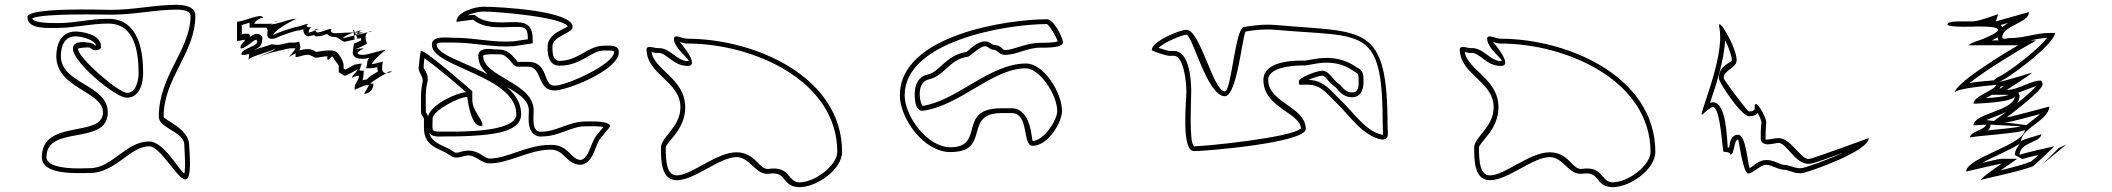

<svg xmlns="http://www.w3.org/2000/svg" viewBox="-20 -802 8780 798"><path d="M400 -608C401 -661 316 -671 294 -671C234 -671 214 -618 214 -569C214 -434 408 -423 408 -335C408 -227 154 -310 154 -149C154 -72 303 -83 354 -83C459 -83 521 -194 600 -194C647 -194 718 -56 750 -56C781 -56 766 -181 766 -200C766 -267 660 -304 660 -317C660 -478 792 -581 792 -737C792 -775 746 -782 714 -782C624 -782 536 -761 442 -761C409 -761 94 -773 94 -731C94 -679 179 -686 220 -686C289 -686 356 -704 430 -704C539 -704 556 -589 556 -497C556 -472 547 -416 508 -416C473 -416 304 -562 304 -599C304 -603 337 -605 346 -605C359 -605 363 -593 376 -593C387 -593 400 -597 400 -608ZM220 -706C173 -706 119 -708 114 -726C163 -748 413 -741 442 -741C539 -741 627 -762 714 -762C750 -762 772 -753 772 -737C772 -594 640 -490 640 -317C640 -268 746 -255 746 -200C746 -183 753 -108 746 -80C718 -104 659 -214 600 -214C503 -214 446 -103 354 -103C342 -103 326 -102 308 -102C236 -102 173 -114 173 -149C173 -286 428 -194 428 -335C428 -451 233 -453 233 -569C233 -615 251 -651 294 -651C317 -651 375 -637 379 -613H375C375 -613 366 -625 345 -625C345 -625 283 -638 283 -599C283 -544 459 -396 507 -396C569 -396 575 -475 575 -497C575 -586 559 -724 429 -724C354 -724 293 -706 220 -706Z M965 -712V-631L998 -637C998 -628 980 -617 980 -610C980 -601 978 -601 983 -601C1002 -601 1033 -637 1046 -637L1049 -628C1049 -609 983 -600 983 -577C983 -570 1011 -577 1016 -577L1013 -553C1013 -567 1124 -592 1124 -601C1124 -588 1058 -574 1058 -562C1058 -576 1184 -601 1184 -601H1208C1208 -596 1181 -565 1181 -565C1183 -565 1202 -580 1211 -580C1206 -580 1210 -565 1208 -565C1229 -565 1234 -574 1259 -574C1273 -574 1289 -562 1289 -562C1305 -562 1324 -568 1340 -568C1342 -568 1338 -553 1343 -553C1347 -553 1358 -568 1361 -568L1388 -529V-502L1412 -487C1419 -487 1466 -513 1466 -514C1466 -504 1442 -490 1442 -475C1442 -485 1472 -487 1472 -487C1472 -468 1454 -455 1454 -439C1454 -430 1452 -430 1457 -430C1457 -430 1494 -448 1505 -448H1514C1513 -447 1493 -412 1493 -412C1517 -412 1532 -432 1532 -454H1520C1520 -460 1564 -486 1586 -498C1577 -498 1568 -503 1568 -520C1568 -531 1571 -541 1571 -547C1571 -544 1526 -535 1526 -535C1526 -549 1583 -595 1583 -595C1569 -595 1506 -574 1493 -574C1433 -574 1493 -601 1493 -601C1479 -601 1466 -599 1457 -598C1478 -605 1505 -619 1505 -622C1505 -622 1490 -655 1509 -668C1474 -660 1406 -643 1406 -643C1406 -649 1429 -660 1450 -667C1390 -666 1395 -664 1376 -664C1344 -664 1359 -682 1358 -682C1341 -682 1317 -667 1298 -667C1298 -667 1291 -672 1290 -676C1281 -672 1272 -667 1262 -667C1263 -667 1264 -688 1277 -688C1237 -688 1262 -703 1262 -703C1250 -703 1222 -691 1217 -691C1206 -691 1115 -661 1115 -655C1115 -674 1206 -724 1214 -724C1177 -724 1139 -700 1097 -700C1105 -700 1111 -703 1117 -706C1111 -704 1106 -703 1106 -703H1037C1037 -714 1064 -727 1064 -727H1073C1073 -752 991 -711 965 -712ZM1610 -505H1598C1598 -505 1593 -502 1586 -498C1597 -498 1609 -504 1610 -505ZM1610 -505ZM1509 -668 1529 -673C1520 -673 1514 -671 1509 -668ZM1456 -656C1464 -659 1488 -667 1490 -667H1470C1465 -663 1459 -658 1456 -656ZM1456 -656C1455 -655 1455 -655 1454 -655ZM1470 -667C1476 -672 1481 -676 1484 -676C1480 -676 1465 -672 1450 -667ZM1290 -676C1297 -679 1304 -682 1310 -682C1293 -682 1289 -679 1290 -680ZM1117 -710C1126 -713 1136 -716 1136 -716C1129 -716 1123 -713 1117 -710ZM1292 -651H1298C1315 -651 1329 -657 1340 -661C1349 -649 1363 -648 1376 -648C1380 -648 1408 -628 1411 -628C1417 -630 1465 -640 1480 -644C1481 -639 1480 -637 1481 -634C1471 -629 1460 -624 1451 -621L1446 -584C1448 -555 1480 -558 1493 -558C1501 -558 1507 -560 1515 -562C1511 -557 1506 -551 1506 -539L1502 -518L1530 -519C1530 -519 1541 -521 1548 -523C1548 -515 1550 -509 1551 -505C1531 -493 1514 -484 1505 -472C1495 -471 1492 -470 1487 -468C1490 -475 1492 -497 1492 -508L1474 -509L1483 -538C1483 -538 1454 -534 1453 -533C1444 -528 1425 -517 1415 -513L1408 -517V-533C1408 -545 1387 -592 1361 -592C1355 -592 1342 -593 1340 -592C1323 -592 1305 -587 1295 -586C1287 -591 1275 -598 1259 -598C1246 -598 1233 -595 1225 -592C1226 -595 1228 -602 1228 -605L1224 -629C1224 -629 1208 -625 1207 -625H1184H1182C1179 -624 1166 -621 1142 -616C1131 -614 1110 -618 1109 -618C1097 -613 1059 -603 1033 -593C1041 -597 1069 -606 1069 -632C1069 -632 1079 -661 1046 -661C1032 -661 1011 -642 1017 -648C1031 -663 994 -665 985 -659V-698C997 -701 1007 -705 1017 -708V-687H1086C1100 -679 1084 -659 1095 -646C1102 -638 1119 -640 1129 -645C1140 -651 1198 -672 1217 -675C1229 -676 1233 -678 1241 -681C1240 -669 1246 -651 1262 -651C1270 -654 1279 -654 1285 -656C1288 -654 1289 -653 1292 -651ZM1097 -684C1097 -684 1096 -659 1095 -659C1095 -672 1101 -677 1107 -684ZM1454 -639 1448 -678C1449 -678 1449 -679 1450 -679L1466 -642C1464 -641 1461 -639 1454 -639Z M2114 -630C2031 -624 1954 -645 1868 -645C1829 -645 1775 -655 1775 -615C1775 -523 2126 -487 2126 -327C2126 -249 1874 -255 1832 -255C1767 -255 1778 -252 1778 -309C1778 -342 1887 -399 1922 -399C1922 -399 1935 -279 1976 -279C1984 -279 1985 -277 1985 -285C1985 -306 1943 -343 1943 -387V-423C1943 -423 1752 -591 1730 -591C1727 -591 1721 -534 1721 -528C1714 -500 1743 -486 1736 -459C1727 -423 1730 -372 1730 -336C1730 -322 1742 -316 1742 -306V-270C1742 -209 1782 -190 1826 -171C1844 -163 1856 -147 1877 -147C1894 -147 1910 -156 1928 -156C1957 -156 1981 -123 2015 -123C2098 -123 2177 -180 2270 -180C2328 -180 2332 -117 2396 -117C2443 -127 2450 -180 2468 -216C2473 -226 2516 -275 2516 -276C2516 -302 2429 -297 2411 -297C2347 -297 2292 -255 2234 -255C2188 -248 2198 -310 2198 -342C2199 -460 1988 -481 1988 -570C1988 -579 2057 -576 2057 -576C2094 -576 2109 -525 2129 -525H2174C2236 -525 2210 -426 2285 -426C2338 -426 2552 -511 2552 -585C2552 -618 2512 -612 2489 -612C2424 -612 2383 -549 2306 -549C2276 -549 2276 -586 2276 -609C2276 -653 2360 -663 2360 -690C2360 -758 2054 -774 1988 -774C1957 -774 1877 -754 1877 -711C1877 -711 1939 -720 1946 -720C1993 -683 2054 -688 2111 -690C2158 -691 2174 -692 2174 -639ZM1759 -319C1752 -335 1750 -334 1750 -336C1750 -373 1747 -423 1755 -454C1767 -501 1737 -512 1741 -526V-528C1741 -531 1742 -547 1744 -560C1797 -523 1884 -448 1917 -419C1873 -415 1773 -368 1759 -319ZM1764 -250C1779 -230 1803 -235 1832 -235C1878 -235 1919 -235 1977 -240C2046 -246 2146 -259 2146 -327C2146 -474 1901 -528 1823 -581C1801 -596 1795 -608 1795 -615C1795 -628 1814 -625 1868 -625C1951 -625 2029 -604 2116 -610L2194 -622V-639C2194 -704 2159 -711 2111 -710C2052 -708 1997 -705 1958 -736L1953 -740H1946C1941 -740 1932 -739 1923 -738C1945 -749 1975 -754 1988 -754C2056 -754 2320 -730 2340 -692C2332 -684 2256 -663 2256 -609C2256 -594 2252 -529 2306 -529C2395 -529 2438 -592 2489 -592H2509C2532 -592 2532 -590 2532 -585C2532 -536 2336 -446 2285 -446C2233 -446 2264 -545 2174 -545H2131C2125 -550 2101 -595 2057 -596C2057 -596 2045 -597 2032 -597C2028 -597 1968 -609 1968 -570C1968 -453 2179 -438 2178 -342C2178 -329 2176 -309 2178 -289C2181 -264 2194 -230 2236 -235C2304 -236 2356 -277 2411 -277C2424 -277 2465 -279 2488 -274C2474 -257 2456 -237 2450 -225C2429 -182 2423 -145 2394 -137C2350 -139 2346 -200 2270 -200C2169 -200 2089 -143 2015 -143C1994 -143 1972 -176 1928 -176C1903 -176 1887 -167 1877 -167C1866 -167 1860 -178 1834 -189C1796 -206 1771 -220 1764 -250Z M2781 -641C2781 -598 2859 -548 2838 -548C2794 -548 2764 -605 2715 -602C2702 -601 2671 -615 2667 -599C2667 -491 2808 -465 2808 -356C2808 -273 2727 -233 2727 -188C2727 -134 2728 -53 2793 -53C2867 -53 2971 -149 3041 -149C3099 -149 3120 -72 3177 -80C3253 -91 3227 -27 3301 -24C3379 -24 3480 -101 3480 -170C3480 -487 3111 -641 2838 -641C2816 -641 2781 -663 2781 -641ZM2805 -628C2814 -625 2825 -621 2838 -621C3108 -621 3460 -469 3460 -170C3460 -117 3370 -44 3301 -44C3252 -47 3265 -113 3174 -100C3135 -95 3121 -169 3041 -169C2957 -169 2854 -73 2793 -73C2752 -73 2747 -127 2747 -188C2747 -211 2828 -261 2828 -356C2828 -475 2699 -511 2688 -586C2696 -584 2704 -581 2716 -582C2750 -584 2777 -528 2838 -528C2893 -528 2805 -628 2805 -628Z M3816 -362C3806 -360 3782 -459 3840 -472C3907 -487 3926 -556 4002 -566C4011 -566 4052 -610 4074 -610C4085 -610 4097 -596 4104 -596C4129 -596 4129 -574 4158 -574C4205 -574 4250 -604 4304 -604C4319 -604 4398 -601 4398 -626C4398 -644 4360 -722 4332 -722C4169 -722 3720 -657 3720 -406C3720 -310 3819 -170 3930 -170C4102 -170 3980 -332 4142 -332H4184C4260 -332 4227 -196 4272 -196C4337 -196 4394 -295 4394 -340C4394 -417 4319 -538 4244 -538C4094 -538 3958 -384 3816 -362ZM3819 -342C3973 -365 4105 -518 4244 -518C4300 -518 4374 -410 4374 -340C4374 -302 4318 -217 4272 -216C4267 -222 4267 -352 4184 -352H4142C3954 -352 4078 -190 3930 -190C3834 -190 3740 -319 3740 -406C3740 -632 4164 -702 4331 -702C4341 -698 4370 -651 4376 -630C4360 -624 4316 -624 4304 -624C4242 -624 4195 -594 4157 -594C4143 -594 4146 -614 4107 -616C4102 -619 4091 -630 4073 -630C4040 -630 4005 -591 3997 -586C3909 -572 3887 -503 3835 -492C3781 -480 3779 -420 3783 -390C3784 -382 3785 -337 3819 -342Z M5607 -506C5621 -496 5627 -502 5627 -466C5627 -442 5627 -418 5599 -418C5568 -418 5559 -444 5539 -458C5515 -475 5500 -518 5463 -506C5449 -506 5379 -478 5379 -466C5379 -461 5376 -450 5383 -450H5415C5471 -450 5494 -413 5531 -378C5589 -323 5642 -237 5723 -222C5757 -222 5747 -248 5747 -278C5747 -709 5651 -665 5283 -698C5235 -702 5193 -697 5151 -690C5114 -690 5098 -422 5071 -422C5022 -422 4969 -678 4911 -678C4882 -678 4767 -630 4767 -594C4767 -590 4828 -570 4839 -570H4859C4900 -570 4911 -460 4911 -422C4911 -382 4888 -174 4943 -174C4995 -174 5407 -209 5407 -266C5407 -359 5251 -374 5251 -470C5251 -529 5376 -530 5403 -530C5432 -530 5520 -568 5607 -506ZM5619 -522C5554 -568 5488 -564 5445 -557C5424 -554 5408 -550 5403 -550C5386 -550 5231 -557 5231 -470C5231 -354 5384 -334 5387 -268C5347 -230 4990 -194 4943 -194C4921 -209 4931 -377 4931 -422C4931 -450 4929 -590 4859 -590H4840C4835 -591 4810 -598 4795 -603C4822 -629 4897 -658 4911 -658C4937 -655 4997 -402 5071 -402C5121 -402 5143 -649 5157 -671C5198 -678 5237 -682 5282 -678C5652 -645 5727 -699 5727 -278C5727 -261 5729 -246 5728 -242H5725C5655 -256 5607 -334 5545 -393C5511 -425 5483 -468 5419 -470C5438 -479 5460 -485 5464 -486H5466C5492 -494 5487 -471 5528 -442C5537 -436 5556 -398 5599 -398C5647 -398 5647 -448 5647 -466C5647 -484 5647 -497 5638 -508C5629 -519 5623 -519 5619 -522Z M6161 -641C6161 -598 6239 -548 6218 -548C6174 -548 6144 -605 6095 -602C6082 -601 6051 -615 6047 -599C6047 -491 6188 -465 6188 -356C6188 -273 6107 -233 6107 -188C6107 -134 6108 -53 6173 -53C6247 -53 6351 -149 6421 -149C6479 -149 6500 -72 6557 -80C6633 -91 6607 -27 6681 -24C6759 -24 6860 -101 6860 -170C6860 -487 6491 -641 6218 -641C6196 -641 6161 -663 6161 -641ZM6185 -628C6194 -625 6205 -621 6218 -621C6488 -621 6840 -469 6840 -170C6840 -117 6750 -44 6681 -44C6632 -47 6645 -113 6554 -100C6515 -95 6501 -169 6421 -169C6337 -169 6234 -73 6173 -73C6132 -73 6127 -127 6127 -188C6127 -211 6208 -261 6208 -356C6208 -475 6079 -511 6068 -586C6076 -584 6084 -581 6096 -582C6130 -584 6157 -528 6218 -528C6273 -528 6185 -628 6185 -628Z M7126 -687C7152 -561 7028 -299 7057 -327C7063 -333 7089 -357 7099 -357C7132 -357 7138 -171 7144 -171C7175 -171 7171 -159 7171 -159C7191 -159 7185 -222 7204 -222C7207 -222 7224 -81 7246 -81C7266 -81 7296 -117 7321 -117C7345 -117 7368 -96 7402 -96C7426 -90 7447 -77 7477 -84C7506 -90 7747 -174 7747 -228C7747 -228 7510 -141 7498 -141C7463 -141 7423 -228 7372 -228C7356 -228 7339 -222 7324 -222C7320 -222 7318 -220 7318 -225C7318 -287 7322 -280 7321 -294C7319 -322 7270 -404 7273 -354C7274 -340 7260 -339 7249 -339C7242 -339 7144 -471 7144 -477C7144 -512 7198 -518 7198 -552C7198 -606 7114 -746 7126 -687ZM7150 -635C7166 -603 7178 -568 7178 -552C7178 -540 7124 -534 7124 -477C7124 -458 7218 -319 7249 -319C7256 -319 7274 -319 7286 -332C7295 -316 7301 -298 7301 -293C7301 -286 7298 -287 7298 -225C7298 -204 7324 -202 7324 -202C7347 -202 7360 -208 7372 -208C7406 -208 7439 -121 7498 -121C7516 -121 7576 -144 7639 -167C7569 -134 7486 -107 7473 -104C7450 -99 7435 -109 7405 -116H7402C7376 -116 7357 -137 7321 -137C7290 -137 7265 -110 7252 -103C7244 -120 7237 -242 7204 -242C7168 -242 7169 -195 7167 -188C7164 -189 7162 -190 7161 -190C7157 -221 7157 -377 7099 -377C7094 -377 7089 -375 7087 -374C7109 -439 7146 -548 7150 -635Z M8224 -641C8203 -632 8180 -629 8162 -614H8368C8368 -614 8104 -461 8104 -416C8104 -436 8276 -449 8276 -449C8276 -429 8182 -403 8182 -371C8182 -371 8354 -375 8354 -404C8354 -340 8182 -332 8182 -281L8234 -284C8234 -264 8168 -256 8168 -230C8168 -236 8396 -249 8396 -263C8396 -201 8152 -147 8152 -89C8152 -89 8292 -122 8300 -122C8300 -122 8212 -63 8212 -53C8212 -57 8386 -91 8428 -111C8424 -107 8419 -104 8419 -104C8426 -104 8518 -193 8518 -194C8518 -194 8374 -162 8374 -158C8374 -212 8464 -209 8464 -245C8464 -242 8380 -221 8380 -215C8380 -269 8497 -302 8497 -359C8497 -359 8330 -314 8320 -314C8320 -314 8470 -425 8470 -452C8470 -452 8467 -467 8461 -467C8419 -467 8368 -428 8320 -428C8320 -428 8425 -495 8425 -500C8425 -500 8299 -461 8284 -461C8309 -461 8521 -618 8521 -665H8500C8443 -666 8389 -642 8332 -644C8324 -644 8302 -635 8302 -647C8302 -697 8413 -705 8413 -752L8275 -713C8275 -713 8284 -737 8284 -743C8284 -743 8204 -713 8179 -713H8128C8123 -713 8074 -714 8074 -701C8074 -686 8196 -692 8203 -692C8322 -692 8293 -670 8224 -641ZM8402 -282 8235 -303C8261 -314 8290 -323 8318 -337C8312 -332 8309 -330 8309 -330L8260 -294H8320C8336 -294 8408 -315 8459 -328C8443 -312 8422 -299 8402 -282ZM8253 -284 8381 -277C8363 -272 8294 -265 8242 -260C8248 -265 8253 -272 8253 -284ZM8537 -187 8473 -123 8568 -201ZM8453 -158C8440 -146 8431 -138 8422 -131C8403 -122 8345 -106 8295 -94C8305 -101 8311 -105 8311 -105L8364 -142H8300C8288 -142 8254 -133 8218 -125C8263 -150 8330 -176 8375 -205C8365 -192 8354 -174 8354 -158C8355 -158 8385 -141 8385 -141C8404 -147 8430 -153 8453 -158ZM8369 -417C8397 -426 8423 -439 8443 -444C8427 -425 8394 -397 8364 -373C8370 -382 8374 -393 8374 -404C8373 -404 8369 -417 8369 -417ZM8266 -468C8249 -467 8201 -463 8166 -457C8241 -517 8379 -597 8379 -597L8443 -634H8418C8443 -639 8467 -644 8489 -645C8452 -598 8349 -518 8301 -490C8292 -485 8285 -482 8283 -481ZM8259 -408H8320H8330C8306 -399 8264 -396 8233 -394C8242 -399 8250 -403 8259 -408ZM8252 -710C8251 -710 8253 -710 8252 -710ZM8295 -698 8327 -707C8317 -701 8310 -696 8302 -689C8300 -693 8297 -696 8295 -698ZM8290 -432C8292 -435 8294 -438 8295 -442C8300 -443 8306 -444 8312 -446C8311 -445 8310 -445 8310 -445ZM8286 -634H8258C8268 -639 8276 -642 8283 -647C8283 -643 8284 -638 8286 -634Z"/></svg>

Font: CISF Camouflage Kit
Style: OuLn
Weight: 400
Designer: Robert Jablonski, Jasper
Foundry: Cannot Into Space Fonts
Version: Version 1.27